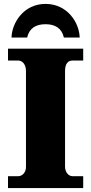

<svg xmlns="http://www.w3.org/2000/svg" viewBox="-20 -963 466 983"><path d="M119 -771C130 -819 164 -839 213 -839C262 -839 296 -819 307 -771H388C386 -846 326 -943 213 -943C101 -943 41 -846 39 -771ZM406 0V-61H351C331 -61 313 -81 313 -110V-599C313 -636 327 -653 351 -653H406V-714H21V-653H74C92 -653 113 -636 113 -600V-108C113 -78 92 -61 74 -61H21V0Z"/></svg>

Font: UArctic Serif Black
Style: Regular
Weight: 900
Designer: Customization by Puisto advertising & original work Monotype Design Team
Foundry: Monotype Imaging Inc.
Version: Version 2.004